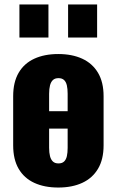

<svg xmlns="http://www.w3.org/2000/svg" viewBox="-20 -830 523 860"><path d="M122 -254V-332H367V-254ZM241 10Q179 10 133.5 -11Q88 -32 63.5 -74Q39 -116 39 -179V-399Q39 -462 63.5 -504Q88 -546 133.5 -567Q179 -588 241 -588Q303 -588 348.5 -567Q394 -546 419 -504Q444 -462 444 -399V-179Q444 -116 419 -74Q394 -32 348.5 -11Q303 10 241 10ZM242 -98Q258 -98 267 -106.5Q276 -115 279.5 -130.5Q283 -146 283 -168V-410Q283 -432 279.5 -447.5Q276 -463 267 -471.5Q258 -480 242 -480Q226 -480 217 -471.5Q208 -463 204 -447.5Q200 -432 200 -410V-168Q200 -146 204 -130.5Q208 -115 217 -106.5Q226 -98 242 -98ZM285 -662V-810H415V-662ZM67 -662V-810H197V-662Z"/></svg>

Font: Oswald
Style: Bold
Weight: 700
Designer: Vernon Adams
Foundry: Vernon Adams
Version: Version 4.103;gftools[0.9.33.dev8+g029e19f]